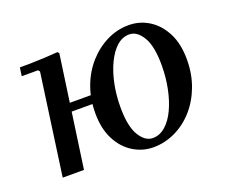

<svg xmlns="http://www.w3.org/2000/svg" viewBox="-87 -610 897 755"><g transform="rotate(-20 362.0 -232.5)"><path d="M324 -232H166V-267H324ZM62 0 121 -423 115 -430H47L52 -465Q78 -465 104.5 -465.5Q131 -466 158 -467.5Q185 -469 211 -471L217 -465L151 0ZM510 -475Q556 -475 594.5 -451Q633 -427 656.5 -381.5Q680 -336 680 -270Q680 -210 661 -159Q642 -108 608.5 -70Q575 -32 531 -11Q487 10 439 10Q394 10 355 -14Q316 -38 292.5 -83.5Q269 -129 269 -194Q269 -254 288 -305Q307 -356 341 -394Q375 -432 418.5 -453.5Q462 -475 510 -475ZM449 -25Q478 -25 502 -46Q526 -67 543 -103Q560 -139 569.5 -185.5Q579 -232 579 -283Q579 -363 555.5 -401.5Q532 -440 500 -440Q471 -440 447.5 -419Q424 -398 406.5 -361.5Q389 -325 379.5 -279Q370 -233 370 -182Q370 -102 393.5 -63.5Q417 -25 449 -25Z"/></g></svg>

Font: Brygada 1918 Medium
Style: Italic
Weight: 500
Italic angle: -8°
Designer: Mateusz Machalski | Borys Kosmynka | Przemek Hoffer
Foundry: NIEPODLEGLA 2018
Version: Version 3.006